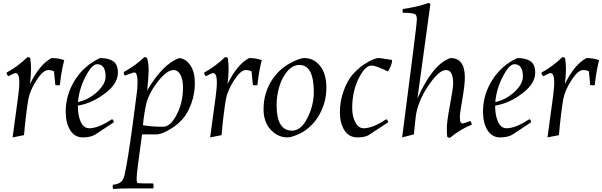

<svg xmlns="http://www.w3.org/2000/svg" viewBox="-20 -896 4014 1280"><path d="M109 -344Q109 -409 83 -409Q76 -409 36 -388Q24 -398 24 -412Q99 -453 164 -516L181 -511Q187 -476 187 -435Q187 -394 180 -336Q245 -468 324 -509Q370 -509 408 -495Q390 -423 382 -354L379 -329Q373 -327 365 -327Q357 -327 349 -329L340 -420Q325 -429 301 -429Q268 -429 224.5 -362.5Q181 -296 169 -235Q153 -140 140 5L64 20L101 -253Q109 -317 109 -344Z M766 -411Q766 -328 654 -255Q580 -205 499 -192Q499 -125 518.5 -83Q538 -41 575 -41Q636 -41 726 -101Q737 -99 739 -81L618 -1Q587 20 532.5 20Q478 20 448 -28Q418 -76 418 -152Q418 -264 479.5 -362Q541 -460 647 -509Q704 -509 735 -487.5Q766 -466 766 -411ZM627 -468Q593 -468 550 -385Q507 -302 500 -215Q567 -231 620 -276Q684 -333 684 -385Q684 -468 627 -468Z M1128 -43Q1062 0 1021 0H927Q891 257 891 291Q891 325 899 325Q923 327 1001 327Q1004 335 1004 345Q1004 355 1001 360H847Q783 360 735 364Q731 357 731 348L732 336Q773 331 788.5 315Q804 299 811 268Q833 167 864 -63L889 -253Q897 -305 897 -344Q897 -413 876 -413Q867 -413 813 -392Q805 -398 805 -416Q883 -458 943 -516L960 -511Q971 -475 971 -430Q971 -385 961 -293Q1068 -473 1176 -509Q1221 -503 1250 -459Q1279 -415 1279 -343Q1279 -271 1255.5 -206.5Q1232 -142 1199.5 -105Q1167 -68 1128 -43ZM1137 -429Q1094 -429 1036 -357Q978 -285 956 -209Q939 -131 933 -61Q992 -51 1068 -51Q1116 -51 1158 -131.5Q1200 -212 1200 -313Q1200 -366 1183 -397.5Q1166 -429 1137 -429Z M1426 -344Q1426 -409 1400 -409Q1393 -409 1353 -388Q1341 -398 1341 -412Q1416 -453 1481 -516L1498 -511Q1504 -476 1504 -435Q1504 -394 1497 -336Q1562 -468 1641 -509Q1687 -509 1725 -495Q1707 -423 1699 -354L1696 -329Q1690 -327 1682 -327Q1674 -327 1666 -329L1657 -420Q1642 -429 1618 -429Q1585 -429 1541.5 -362.5Q1498 -296 1486 -235Q1470 -140 1457 5L1381 20L1418 -253Q1426 -317 1426 -344Z M2111 -135Q2089 -94 2056 -61.5Q2023 -29 1992 -12Q1929 20 1897 20Q1832 20 1784.5 -31.5Q1737 -83 1737 -168Q1737 -278 1796 -367Q1841 -434 1908.5 -471.5Q1976 -509 2009 -509Q2072 -509 2114 -456.5Q2156 -404 2156 -311Q2156 -218 2111 -135ZM2072 -283Q2072 -463 1976 -463Q1932 -463 1896.5 -422Q1861 -381 1842.5 -320Q1824 -259 1824 -195Q1824 -25 1927 -25Q1987 -25 2029.5 -109.5Q2072 -194 2072 -283Z M2456 -459Q2414 -459 2371 -373Q2328 -287 2328 -175Q2328 -120 2349 -80.5Q2370 -41 2404 -41Q2466 -41 2554 -101Q2564 -98 2568 -81L2446 -1Q2420 20 2363.5 20Q2307 20 2276.5 -27Q2246 -74 2246 -148Q2246 -222 2271 -290.5Q2296 -359 2330 -398Q2364 -437 2403 -464Q2471 -509 2505 -509Q2519 -509 2594 -496Q2594 -477 2585 -455Q2576 -433 2565 -420Q2487 -459 2456 -459Z M2666 -811 2663 -823 2666 -836Q2758 -849 2837 -876Q2845 -876 2849 -867L2763 -240Q2866 -470 2983 -509Q3079 -509 3079 -380Q3079 -331 3062.5 -235.5Q3046 -140 3046 -121.5Q3046 -103 3047 -94Q3049 -73 3066 -73Q3070 -73 3115 -89Q3123 -83 3125 -65Q3050 -35 2978 24L2962 17Q2959 3 2959 -42Q2959 -87 2980 -197Q3001 -307 3001 -340Q3001 -429 2953 -429Q2905 -429 2833.5 -321.5Q2762 -214 2751 -113L2739 0L2661 20L2734 -549Q2759 -745 2759 -766.5Q2759 -788 2752 -797Q2741 -811 2666 -811Z M3548 -411Q3548 -328 3436 -255Q3362 -205 3281 -192Q3281 -125 3300.5 -83Q3320 -41 3357 -41Q3418 -41 3508 -101Q3519 -99 3521 -81L3400 -1Q3369 20 3314.5 20Q3260 20 3230 -28Q3200 -76 3200 -152Q3200 -264 3261.5 -362Q3323 -460 3429 -509Q3486 -509 3517 -487.5Q3548 -466 3548 -411ZM3409 -468Q3375 -468 3332 -385Q3289 -302 3282 -215Q3349 -231 3402 -276Q3466 -333 3466 -385Q3466 -468 3409 -468Z M3675 -344Q3675 -409 3649 -409Q3642 -409 3602 -388Q3590 -398 3590 -412Q3665 -453 3730 -516L3747 -511Q3753 -476 3753 -435Q3753 -394 3746 -336Q3811 -468 3890 -509Q3936 -509 3974 -495Q3956 -423 3948 -354L3945 -329Q3939 -327 3931 -327Q3923 -327 3915 -329L3906 -420Q3891 -429 3867 -429Q3834 -429 3790.5 -362.5Q3747 -296 3735 -235Q3719 -140 3706 5L3630 20L3667 -253Q3675 -317 3675 -344Z"/></svg>

Font: Rosarivo
Style: Italic
Weight: 400
Version: Version 1.003